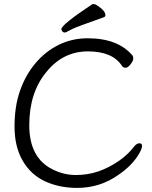

<svg xmlns="http://www.w3.org/2000/svg" viewBox="-20 -900 743 938"><path d="M660 -150Q626 -91 556 -44Q467 18 357 18Q270 18 200.5 -14Q131 -46 91 -114.5Q51 -183 51 -282Q51 -381 78 -457.5Q105 -534 153.5 -591.5Q202 -649 267 -681Q332 -713 408 -713Q557 -713 628 -628Q631 -624 631 -613.5Q631 -603 618 -586Q605 -569 593.5 -569Q582 -569 576 -578Q530 -649 409.5 -649Q289 -649 208 -550Q123 -449 123 -288.5Q123 -128 238 -72Q292 -45 350.5 -45Q409 -45 460 -62.5Q511 -80 558 -112Q605 -144 636 -185Q648 -200 661 -200Q674 -200 674 -187Q674 -174 660 -150ZM488 -816Q439 -798 390.5 -781Q342 -764 322 -752.5Q302 -741 296 -741Q290 -741 285 -746Q280 -751 280 -758Q280 -779 430 -879Q432 -880 439 -880Q446 -880 460 -870Q495 -846 495 -826Q495 -819 488 -816Z"/></svg>

Font: QiushuiShotai
Style: Regular
Weight: 600
Designer: Fontworks Inc.
Foundry: Fontworks Inc.
Version: Version 1.250